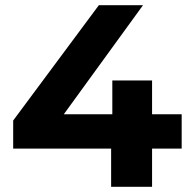

<svg xmlns="http://www.w3.org/2000/svg" viewBox="-20 -720 729 740"><path d="M30.8 -147.2V-255.5L361 -700H531.2L208.4 -255.5L129.2 -279.5H680.2V-147.2ZM408.3 0V-147.2L412.9 -279.5V-410H566.1V0Z"/></svg>

Font: Montserrat Alternates Thin
Style: Regular
Weight: 100
Designer: Julieta Ulanovsky
Foundry: Julieta Ulanovsky
Version: Version 9.000